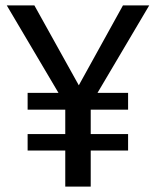

<svg xmlns="http://www.w3.org/2000/svg" viewBox="-20 -689 576 709"><path d="M340 -346H453V-284H315V-194H453V-133H315V0H221V-133H82V-194H221V-284H82V-346H196L5 -669H107L271 -374L434 -669H531Z"/></svg>

Font: Fira GO
Style: Regular
Weight: 400
Designer: Carrois Corporate
Foundry: Carrois Corporate GbR
Version: Version 0.300